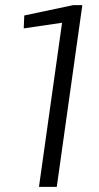

<svg xmlns="http://www.w3.org/2000/svg" viewBox="-20 -724 385 744"><path d="M200 0H131L226 -675L249 -640L72 -614L74 -664L263 -704H299Z"/></svg>

Font: Pathway Extreme 28pt Light
Style: Italic
Weight: 300
Italic angle: -8°
Designer: Eduardo Rodriguez Tunni
Foundry: Eduardo Rodriguez Tunni
Version: Version 1.001;gftools[0.9.26]